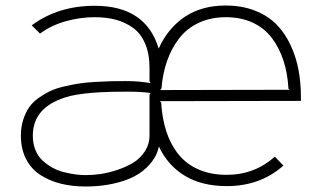

<svg xmlns="http://www.w3.org/2000/svg" viewBox="-20 -660 1158 691"><path d="M556.2 -335.9 1022.9 -336.9 1018.1 -340.8Q1015.1 -396 1000.2 -441.7Q985.4 -487.3 958.7 -522.9Q932.1 -558.6 889.6 -578.4Q847.2 -598.1 793 -598.1Q738.8 -598.1 695.8 -578.1Q652.8 -558.1 625 -522.2Q597.2 -486.3 581.3 -440.7Q565.4 -395 561 -340.8ZM1063 -310.1V-296.9L555.2 -295.9L560.1 -291Q563.5 -232.4 579.1 -185.5Q594.7 -138.7 623 -103.8Q651.4 -68.8 695.3 -49.8Q739.3 -30.8 795.9 -30.8Q896 -30.8 969.2 -96.2L1000 -64Q916.5 9.8 796.9 9.8Q706.1 9.8 644.8 -27.6Q583.5 -64.9 551.8 -132.8Q546.4 -108.9 536.1 -91.8Q502 -37.6 436.3 -13.2Q370.6 11.2 288.1 11.2Q239.7 11.2 198.7 1Q157.7 -9.3 125 -30.5Q92.3 -51.8 73.7 -87.9Q55.2 -124 55.2 -171.9Q55.2 -203.1 63.5 -229Q71.8 -254.9 84.7 -273.7Q97.7 -292.5 119.1 -307.6Q140.6 -322.8 161.4 -332.5Q182.1 -342.3 211.9 -349.1Q241.7 -356 265.6 -359.6Q289.6 -363.3 323 -365.2Q356.4 -367.2 378.4 -367.7Q400.4 -368.2 432.1 -368.2Q481 -368.2 522 -360.8L518.1 -367.2V-415Q518.1 -466.3 502.4 -502.9Q486.8 -539.6 458.7 -559.8Q430.7 -580.1 396.7 -589.1Q362.8 -598.1 320.8 -598.1Q269 -598.1 217 -583.7Q165 -569.3 124 -539.1L94.2 -568.8Q189 -639.2 320.8 -639.2Q504.9 -639.2 550.8 -485.8L551.8 -486.8Q584.5 -558.6 645 -599.4Q705.6 -640.1 792 -640.1Q851.1 -640.1 897.9 -621.6Q944.8 -603 975.3 -571.8Q1005.9 -540.5 1025.9 -497.3Q1045.9 -454.1 1054.4 -408Q1063 -361.8 1063 -310.1ZM518.1 -318.8 522 -325.2Q490.2 -330.1 439.9 -330.1Q377.9 -330.1 342.8 -328.1Q277.8 -324.7 233.9 -314.9Q98.1 -280.3 98.1 -171.9Q98.1 -143.6 107.4 -120.4Q116.7 -97.2 133.1 -82.3Q149.4 -67.4 168.7 -56.6Q188 -45.9 210.4 -40.3Q232.9 -34.7 252 -32.2Q271 -29.8 289.1 -29.8Q313.5 -29.8 341.3 -33.7Q369.1 -37.6 401.1 -48.1Q433.1 -58.6 458.7 -74Q484.4 -89.4 501.2 -115.2Q518.1 -141.1 518.1 -172.9Z"/></svg>

Font: Sinkin Sans 200 X Light
Style: Regular
Weight: 200
Designer: Keith Bates
Foundry: K-Type
Version: Sinkin Sans (version 1.0)  by Keith Bates   •   © 2014   www